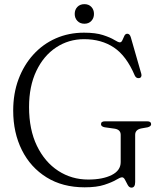

<svg xmlns="http://www.w3.org/2000/svg" viewBox="-20 -866 752 902"><path d="M615 -11Q615 15.5 597.5 15.5Q587 15.5 580.2 3.2Q573.5 -9 567.5 -21Q561.5 -33 553.5 -33Q545 -33 525.5 -21.2Q506 -9.5 470.2 2.2Q434.5 14 377.5 14Q274 14 198.8 -32.8Q123.5 -79.5 82.8 -161Q42 -242.5 42 -346.5Q42 -427 67 -493.8Q92 -560.5 136.8 -609.8Q181.5 -659 242.2 -685.8Q303 -712.5 374.5 -712.5Q429.5 -712.5 464 -701.2Q498.5 -690 517 -678.5Q535.5 -667 543 -667Q550.5 -667 555 -677.2Q559.5 -687.5 564.2 -697.5Q569 -707.5 578 -707.5Q589.5 -707.5 594.5 -691L644 -518.5Q646 -511 643 -505.2Q640 -499.5 632.5 -499Q619.5 -497.5 613 -511.5Q574 -603.5 515.2 -642.8Q456.5 -682 375 -682Q302.5 -682 243.8 -643.2Q185 -604.5 150.8 -532.8Q116.5 -461 116.5 -363Q116.5 -257 153.5 -180.8Q190.5 -104.5 253.5 -63.5Q316.5 -22.5 394.5 -22.5Q462.5 -22.5 504.8 -43.8Q547 -65 547 -104.5V-232.5Q547 -257 518.5 -261.5L472 -268Q454.5 -271.5 454.5 -282.5Q454.5 -296 472.5 -296H672Q690 -296 690 -282.5Q690 -272.5 674 -268L643 -262.5Q615 -256.5 615 -232.5ZM376.5 -754.5Q356 -754.5 343.5 -767.8Q331 -781 331 -800.5Q331 -820.5 343.5 -833.5Q356 -846.5 376.5 -846.5Q397 -846.5 409.2 -833.5Q421.5 -820.5 421.5 -800.5Q421.5 -781 409.2 -767.8Q397 -754.5 376.5 -754.5Z"/></svg>

Font: Fraunces 72pt Soft Light
Style: Regular
Weight: 300
Version: Version 1.000;[b76b70a41]